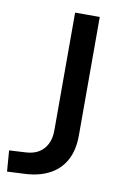

<svg xmlns="http://www.w3.org/2000/svg" viewBox="-85 -755 536 813"><g transform="rotate(10 182.5 -348.5)"><path d="M4 8 -3 -82 70 -86Q102 -88 124 -101.5Q146 -115 158.5 -139.5Q171 -164 171 -198V-705H277V-195Q277 -135 255 -92Q233 -49 190 -24.5Q147 0 86 4Z"/></g></svg>

Font: NunitoSans_10ptSemiBold
Style: Regular
Weight: 600
Designer: Vernon Adams
Foundry: Vernon Adams
Version: Version 3.101;gftools[0.9.27]